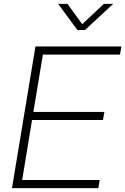

<svg xmlns="http://www.w3.org/2000/svg" viewBox="-20 -966 644 986"><path d="M41.5 0 162.1 -727.5H603.5L596.2 -685.5H200.2L151.4 -391.1H516.1L508.8 -349.6H144.5L93.8 -41.5H491.7L484.9 0ZM326.2 -946.3 402.3 -841.8 513.7 -946.3H560.5V-945.3L416.5 -812H377.4L279.3 -945.3V-946.3Z"/></svg>

Font: Inter 28pt ExtraLight
Style: Italic
Weight: 250
Italic angle: -9.3988°
Designer: Rasmus Andersson
Foundry: rsms
Version: Version 4.001;git-66647c0bb